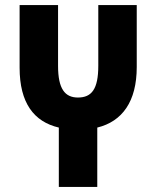

<svg xmlns="http://www.w3.org/2000/svg" viewBox="-20 -734 614 754"><path d="M211 0H362V-233C460 -257 517 -335 517 -471V-714H366V-476C366 -384 340 -351 286 -351C235 -351 208 -385 208 -475V-714H57V-468C57 -330 113 -256 211 -233Z"/></svg>

Font: Noto Sans Georgian ExtraCondensed ExtraBold
Style: Regular
Weight: 800
Width: 2
Designer: Monotype Design Team, Akaki Razmadze
Foundry: Google LLC
Version: Version 2.005